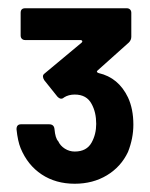

<svg xmlns="http://www.w3.org/2000/svg" viewBox="-20 -855 363 465"><path d="M30 -496Q23 -513 20 -542Q20 -554 31 -554H99Q111 -554 112 -542Q114 -520 121 -513Q126 -502 137 -495Q148 -488 161 -488Q190 -488 202 -510Q213 -530 213 -555Q213 -583 202 -603Q190 -626 161 -626Q146 -626 135 -619Q132 -616 128 -616Q124 -616 119 -621L87 -661Q84 -666 84 -670Q84 -674 88 -677L178 -752Q180 -754 179 -756Q178 -758 175 -758H41Q36 -758 33 -761Q30 -764 30 -769V-824Q30 -835 41 -835H287Q292 -835 295 -832Q298 -829 298 -824V-766Q298 -758 292 -752L216 -684Q214 -682 215 -680.5Q216 -679 219 -678Q267 -667 290 -619Q303 -591 303 -553Q303 -520 290 -487Q273 -451 239 -430.5Q205 -410 161 -410Q115 -410 81 -432.5Q47 -455 30 -496Z"/></svg>

Font: Barlow GEO Bold
Style: Regular
Weight: 700
Designer: Jeremy Tribby
Foundry: Tribby Type
Version: Version 1.408